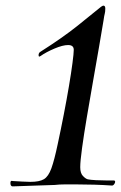

<svg xmlns="http://www.w3.org/2000/svg" viewBox="-20 -673 429 682"><path d="M25 -11Q17 -11 17 -23Q17 -33 25 -30Q45 -29 60 -28Q75 -27 88 -27Q120 -27 136 -36.5Q152 -46 162.5 -75Q173 -104 185 -161Q196 -212 206.5 -266Q217 -320 225 -367.5Q233 -415 237.5 -449.5Q242 -484 242 -496Q242 -513 222 -513Q203 -513 173.5 -500.5Q144 -488 124 -474Q120 -472 120 -472Q117 -472 117 -477Q117 -486 125 -490Q202 -539 253.5 -580Q305 -621 339 -649Q345 -653 347 -653Q354 -653 354 -643Q354 -631 352 -624Q350 -617 348 -602Q342 -565 332 -507.5Q322 -450 310.5 -384.5Q299 -319 288.5 -257Q278 -195 271.5 -147.5Q265 -100 265 -79Q265 -58 274.5 -48Q284 -38 292 -36Q302 -34 321 -33Q340 -32 358.5 -32Q377 -32 384 -32Q389 -32 389 -27Q389 -23 385 -18Q381 -13 376 -14Q348 -16 315 -17Q282 -18 250 -18Q230 -18 210.5 -18Q191 -18 174 -16Q153 -15 113 -14Q73 -13 26 -11Z"/></svg>

Font: Kings
Style: Regular
Weight: 400
Designer: Robert E. Leuschke
Foundry: Robert E. Leuschke
Version: Version 1.010; ttfautohint (v1.8.3)